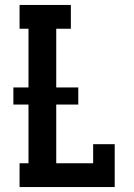

<svg xmlns="http://www.w3.org/2000/svg" viewBox="-20 -755 540 775"><path d="M59 0V-96H95V-333H34V-402H95V-639H59V-735H266V-639H207V-402H296V-333H207V-96H356V-173H443V0Z"/></svg>

Font: Iosevka Curly Slab
Style: Bold
Weight: 700
Monospace: yes
Designer: Belleve Invis
Foundry: Belleve Invis
Version: Version 22.1.2; ttfautohint (v1.8.4)